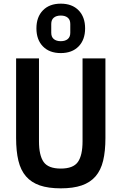

<svg xmlns="http://www.w3.org/2000/svg" viewBox="-20 -1017 664 1049"><path d="M193 -698V-245Q193 -168 218.5 -132Q244 -96 312 -96Q380 -96 405.5 -132Q431 -168 431 -245V-698H556V-263Q556 -191 543.5 -139Q531 -87 502 -53.5Q473 -20 426.5 -4Q380 12 312 12Q244 12 197.5 -4Q151 -20 122 -53.5Q93 -87 80.5 -139Q68 -191 68 -263V-698ZM312 -727Q250 -727 214.5 -763.5Q179 -800 179 -862Q179 -924 214.5 -960.5Q250 -997 312 -997Q374 -997 409.5 -960.5Q445 -924 445 -862Q445 -800 409.5 -763.5Q374 -727 312 -727ZM312 -792Q336 -792 350 -803.5Q364 -815 364 -838V-886Q364 -909 350 -920.5Q336 -932 312 -932Q288 -932 274 -920.5Q260 -909 260 -886V-838Q260 -815 274 -803.5Q288 -792 312 -792Z"/></svg>

Font: IBM Plex Sans Condensed SemiBold
Style: Regular
Weight: 600
Width: 3
Designer: Mike Abbink, Paul van der Laan, Pieter van Rosmalen
Foundry: Bold Monday
Version: Version 1.3